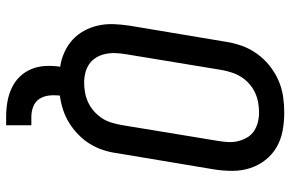

<svg xmlns="http://www.w3.org/2000/svg" viewBox="-184 -600 967 640"><g transform="rotate(90 300.0 -279.5)"><path d="M397 184H369Q344 184 320 180Q296 176 274 166Q252 156 235.5 139Q219 122 210 100.5Q201 79 199.5 54Q198 29 202 4Q176 0 153 -10.5Q130 -21 112 -37.5Q94 -54 82 -76Q70 -98 64.5 -123Q59 -148 60 -174.5Q61 -201 65 -227L119 -550Q123 -576 132.5 -602.5Q142 -629 159 -652.5Q176 -676 198.5 -694Q221 -712 247 -723.5Q273 -735 300.5 -739Q328 -743 354 -743Q386 -743 415.5 -737.5Q445 -732 470 -717.5Q495 -703 513 -680Q531 -657 540 -629Q549 -601 549 -570Q549 -539 544 -508L490 -185Q487 -162 479.5 -139Q472 -116 459 -95Q446 -74 428 -56.5Q410 -39 389 -26Q368 -13 344.5 -5.5Q321 2 298 5Q296 24 298 41.5Q300 59 309 73Q318 87 334.5 93.5Q351 100 369 100H397ZM255 -76Q271 -76 288 -79Q305 -82 321 -89.5Q337 -97 350.5 -109Q364 -121 373.5 -135.5Q383 -150 388 -166.5Q393 -183 396 -199L449 -521Q452 -539 453 -556Q454 -573 450 -589Q446 -605 438 -619Q430 -633 416.5 -642Q403 -651 387 -655Q371 -659 354 -659Q338 -659 321 -656Q304 -653 288 -645.5Q272 -638 258.5 -626Q245 -614 236 -599.5Q227 -585 221.5 -568.5Q216 -552 213 -536L160 -214Q157 -196 156.5 -179Q156 -162 159.5 -146Q163 -130 171.5 -116Q180 -102 193 -93Q206 -84 222 -80Q238 -76 255 -76Z"/></g></svg>

Font: Iosevka HT Medium Extended
Style: Italic
Weight: 500
Width: 7
Italic angle: -9°
Monospace: yes
Designer: Belleve Invis
Foundry: Belleve Invis
Version: Version 32.3.0; ttfautohint (v1.8.4)